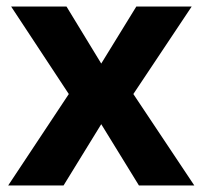

<svg xmlns="http://www.w3.org/2000/svg" viewBox="-20 -566 618 586"><path d="M190 -279 14 -546H183L289 -372L396 -546H565L387 -279L573 0H404L289 -187L174 0H5Z"/></svg>

Font: Noto Sans Sinhala
Style: Regular
Weight: 400
Designer: Jelle Bosma - Monotype Design Team
Foundry: Monotype Imaging Inc.
Version: Version 2.006